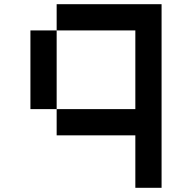

<svg xmlns="http://www.w3.org/2000/svg" viewBox="-20 -770 915 915"><path d="M250 -750H750V125H625V-125H250V-250H625V-625H250ZM250 -250H125V-625H250Z"/></svg>

Font: Dogica Pixel
Style: Regular
Weight: 400
Designer: Roberto Mocci
Version: Version 001.000